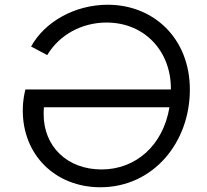

<svg xmlns="http://www.w3.org/2000/svg" viewBox="-20 -777 872 809"><path d="M403 12C626 12 780 -177 780 -399C780 -616 627 -757 434 -757C296 -757 169 -686 111 -581L179 -545C230 -630 324 -682 429 -682C591 -682 702 -559 700 -400H87C84 -386 76 -358 76 -311C76 -123 214 12 403 12ZM164 -295C164 -302 164 -314 165 -325H694C667 -163 551 -63 408 -63C262 -63 164 -161 164 -295Z"/></svg>

Font: Mluvka
Style: Italic
Weight: 400
Italic angle: -8°
Designer: Modified by Jiří Krblich, Original typeface by Gumpita Rahayu
Foundry: Gumpita Rahayu & Jiří Krblich
Version: Version 2.000;Glyphs 3.1.1 (3134)